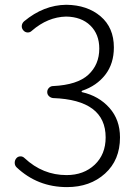

<svg xmlns="http://www.w3.org/2000/svg" viewBox="-20 -763 574 796"><path d="M257.8 12.7Q135.7 12.7 48.8 -69.3Q41 -77.1 41 -87.9Q41 -98.6 47.4 -106.4Q53.7 -114.3 64 -114.7Q74.2 -115.2 82 -107.4Q157.2 -37.1 255.9 -37.1Q327.1 -37.1 372.6 -80.1Q418 -123 418 -193.4Q418 -348.6 200.2 -356.4Q190.4 -357.4 183.1 -364.3Q175.8 -371.1 175.8 -381.3Q175.8 -391.6 183.1 -398.9Q190.4 -406.2 200.2 -406.2Q300.8 -411.1 346.2 -453.1Q391.6 -495.1 391.6 -561.5Q391.6 -621.1 354.5 -657.2Q317.4 -693.4 253.9 -694.3Q177.7 -692.4 112.3 -635.7Q104.5 -627.9 94.2 -628.4Q84 -628.9 77.1 -636.7Q69.3 -645.5 70.3 -656.2Q71.3 -667 80.1 -674.8Q161.1 -742.2 254.9 -743.2Q341.8 -742.2 397 -695.3Q452.1 -648.4 452.1 -566.4Q452.1 -499 416.5 -453.1Q380.9 -407.2 320.3 -386.7Q318.4 -385.7 318.4 -383.3Q318.4 -380.9 320.3 -380.9Q389.6 -365.2 433.6 -315.9Q477.5 -266.6 477.5 -193.4Q477.5 -99.6 415.5 -43.5Q353.5 12.7 257.8 12.7Z"/></svg>

Font: irohamaru Light
Style: Regular
Weight: 200
Designer: [Source Han Sans]
Ryoko NISHIZUKA  (kana & ideographs); Paul D. Hunt (Latin, Greek & Cyrillic); Wenlong ZHANG  (bopomofo
Version: Version 1.01